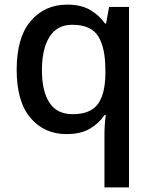

<svg xmlns="http://www.w3.org/2000/svg" viewBox="-20 -569 660 829"><path d="M431 11Q431 -8 432.5 -31Q434 -54 437 -72H431Q408 -37 368.5 -13.5Q329 10 267 10Q171 10 111.5 -60Q52 -130 52 -268Q52 -407 112.5 -478Q173 -549 270 -549Q332 -549 371 -525Q410 -501 434 -467H438L451 -539H537V240H431ZM294 -76Q370 -76 402 -119Q434 -162 435 -249V-267Q435 -363 404 -412.5Q373 -462 292 -462Q226 -462 193.5 -409.5Q161 -357 161 -266Q161 -175 193.5 -125.5Q226 -76 294 -76Z"/></svg>

Font: Noto Sans Sinhala Medium
Style: Regular
Weight: 500
Designer: Jelle Bosma - Monotype Design Team
Foundry: Monotype Imaging Inc.
Version: Version 2.006; ttfautohint (v1.8.4.7-5d5b)